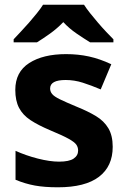

<svg xmlns="http://www.w3.org/2000/svg" viewBox="-20 -786 537 816"><path d="M459 -162Q459 -79 400.5 -34.5Q342 10 226 10Q169 10 128 2.5Q87 -5 46 -22V-145Q90 -125 141 -112Q192 -99 231 -99Q274 -99 293 -112Q312 -125 312 -146Q312 -160 304.5 -171Q297 -182 272 -196Q247 -210 194 -232Q142 -254 109.5 -275.5Q77 -297 61 -327.5Q45 -358 45 -404Q45 -480 104 -518Q163 -556 261 -556Q312 -556 358 -546Q404 -536 453 -513L408 -406Q368 -423 332 -434.5Q296 -446 259 -446Q193 -446 193 -410Q193 -397 201.5 -386.5Q210 -376 234.5 -364Q259 -352 307 -332Q354 -313 388 -292.5Q422 -272 440.5 -241Q459 -210 459 -162ZM163 -766H337Q347 -750 363 -730Q379 -710 396.5 -689.5Q414 -669 431.5 -650.5Q449 -632 462 -619V-606H363Q337 -622 305.5 -643.5Q274 -665 249 -692Q223 -665 193 -643.5Q163 -622 137 -606H38V-619Q51 -633 68.5 -651.5Q86 -670 103.5 -690Q121 -710 137 -730Q153 -750 163 -766Z"/></svg>

Font: BC Sans
Style: Bold
Weight: 700
Designer: Monotype Design Team
Province of B.C.
Foundry: Monotype Imaging Inc.
Version: Version 2.000;GOOG;noto-source:20170915:90ef993387c0